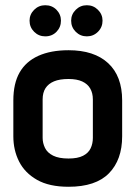

<svg xmlns="http://www.w3.org/2000/svg" viewBox="-20 -704 519 734"><path d="M153 -684Q128 -684 110.5 -666.5Q93 -649 93 -625Q93 -600 110.5 -582.5Q128 -565 153 -565Q179 -565 196 -582.5Q213 -600 213 -625Q213 -649 196 -666.5Q179 -684 153 -684ZM312 -684Q287 -684 269.5 -666.5Q252 -649 252 -625Q252 -600 269.5 -582.5Q287 -565 312 -565Q337 -565 354.5 -582.5Q372 -600 372 -625Q372 -649 354.5 -666.5Q337 -684 312 -684ZM447 -183V-320Q447 -413 393.5 -462.5Q340 -512 242 -512Q174 -512 126.5 -490.5Q79 -469 55 -427Q31 -385 31 -320V-183Q31 -130 53 -86.5Q75 -43 121.5 -16.5Q168 10 242 10Q346 10 396.5 -41.5Q447 -93 447 -183ZM335 -324V-177Q335 -155 326.5 -137Q318 -119 297.5 -108.5Q277 -98 242 -98Q205 -98 183 -109Q161 -120 152 -138.5Q143 -157 143 -177V-324Q143 -350 154 -367Q165 -384 186.5 -393Q208 -402 242 -402Q274 -402 294.5 -392.5Q315 -383 325 -365.5Q335 -348 335 -324Z"/></svg>

Font: Advent Pro Expanded
Style: Bold
Weight: 700
Width: 7
Designer: VivaRado, Andreas Kalpakidis
Foundry: VivaRado, Andreas Kalpakidis
Version: Version 3.000